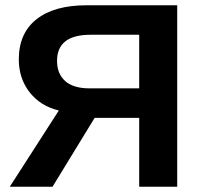

<svg xmlns="http://www.w3.org/2000/svg" viewBox="-20 -708 759 728"><path d="M338.9 -261.2 179.2 0H17.1L203.1 -289.1Q133.3 -305.7 92.3 -358.2Q51.3 -410.6 51.3 -482.9Q51.3 -582 118.4 -635Q185.5 -688 308.1 -688H651.9V0H507.8V-261.2ZM196.3 -477.1Q196.3 -428.2 227.3 -400.6Q258.3 -373 319.3 -373H507.8V-576.2H323.2Q196.3 -576.2 196.3 -477.1Z"/></svg>

Font: Arimo
Style: Bold
Weight: 700
Designer: Steve Matteson
Foundry: Monotype Imaging Inc.
Version: Version 1.33